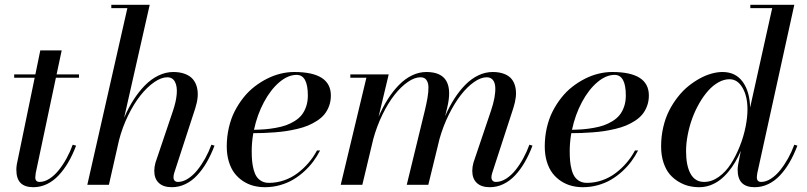

<svg xmlns="http://www.w3.org/2000/svg" viewBox="-20 -770 3363 800"><path d="M297.1 -163.1Q282.5 -124.5 264.4 -93.6Q246.3 -62.7 224.2 -39.2Q202.1 -15.6 175.3 -2.8Q148.4 10 118.9 10Q83.3 10 65.7 -7.8Q48.1 -25.6 48.1 -63Q48.1 -72.8 50 -85L124.5 -446H39.1V-460H127.4L147.9 -560.1H237.1L215.8 -460H309.1V-446H212.9L128.9 -49.1Q127 -36.9 127 -31Q127 -12 145 -12Q165.3 -12 186 -25.3Q206.8 -38.6 224.6 -60.8Q242.4 -83 257.3 -110.1Q272.2 -137.2 283 -167Z M700.7 -308.1Q713.9 -347.2 716.4 -378.5Q719 -409.9 709 -429Q699 -448 676.8 -448Q651.9 -448 622.2 -427.4Q592.5 -406.7 564.9 -371.9Q537.4 -337.2 513.3 -287.7Q489.3 -238.3 475.6 -184.6L433.8 0H343.8L510.7 -736.1H443.8V-750H603.8L497.1 -278.8Q514.4 -319.8 536.4 -354Q558.3 -388.2 584.1 -414.4Q609.9 -440.7 640.3 -455.3Q670.7 -470 701.9 -470Q730.2 -470 751.1 -461.9Q772 -453.9 783.7 -439.9Q795.4 -426 800.4 -406.9Q805.4 -387.7 803.5 -365.6Q801.5 -343.5 793.7 -319.1L705.8 -49.1Q702.9 -39.8 702.9 -31Q702.9 -22.5 707.6 -17.2Q712.4 -12 721.7 -12Q741.9 -12 762.9 -25.3Q783.9 -38.6 801.9 -60.8Q819.8 -83 835 -110.2Q850.1 -137.5 860.8 -167L873.8 -163.1Q859.1 -124.5 841.2 -93.6Q823.2 -62.7 801.1 -39.2Q779.1 -15.6 752.2 -2.8Q725.3 10 695.8 10Q660.6 10 641.7 -7.8Q622.8 -25.6 622.8 -58.1Q622.8 -74.2 627.7 -92Z M1028.8 -139.9Q1028.8 -116.2 1030.6 -97.7Q1032.5 -79.1 1037.2 -61.8Q1042 -44.4 1049.9 -33.1Q1057.9 -21.7 1070.7 -14.9Q1083.5 -8.1 1100.8 -8.1Q1133.5 -8.1 1164.6 -19Q1195.6 -30 1220.6 -49.1Q1245.6 -68.1 1265.9 -91.8Q1286.1 -115.5 1300.8 -143.1H1313.7Q1301.5 -119.1 1285.5 -97.5Q1269.5 -75.9 1247.8 -56Q1226.1 -36.1 1201.5 -21.6Q1177 -7.1 1146.5 1.5Q1116 10 1083.7 10Q1058.8 10 1036 4Q1013.2 -2 992.8 -15.3Q972.4 -28.6 957.4 -48.1Q942.4 -67.6 933.6 -96.3Q924.8 -125 924.8 -159.9Q924.8 -200.2 933.5 -237.8Q942.1 -275.4 957.6 -305.9Q973.1 -336.4 994.1 -362.9Q1015.1 -389.4 1040.2 -408.8Q1065.2 -428.2 1092.8 -442.1Q1120.4 -456.1 1149 -463Q1177.7 -470 1205.8 -470Q1358.6 -470 1358.6 -372.1Q1358.6 -348.4 1351.2 -328.4Q1343.8 -308.3 1331.7 -293.6Q1319.6 -278.8 1301 -266.8Q1282.5 -254.9 1263.1 -246.8Q1243.7 -238.8 1218.8 -232.9Q1193.8 -227.1 1172.1 -223.8Q1150.4 -220.5 1123.8 -218.5Q1097.2 -216.6 1077.9 -215.9Q1058.6 -215.3 1035.4 -215.1Q1028.8 -176.3 1028.8 -139.9ZM1215.8 -458Q1180.2 -458 1143.9 -427.4Q1107.7 -396.7 1079.6 -344.1Q1051.5 -291.5 1038.3 -229.2Q1063 -229.7 1083.6 -231.3Q1104.2 -232.9 1128.1 -237.1Q1151.9 -241.2 1170.4 -247.7Q1189 -254.2 1206.9 -265.1Q1224.9 -276.1 1236.6 -290.5Q1248.3 -304.9 1255.5 -325.7Q1262.7 -346.4 1262.7 -372.1Q1262.7 -458 1215.8 -458Z M1764.6 0H1674.8L1749.8 -308.1Q1753.7 -324.2 1756.3 -336.9Q1759 -349.6 1761.4 -363.3Q1763.7 -377 1764.5 -387.2Q1765.4 -397.5 1765.1 -407.6Q1764.9 -417.7 1762.6 -424.7Q1760.3 -431.6 1756.5 -437.1Q1752.7 -442.6 1746.5 -445.3Q1740.2 -448 1731.7 -448Q1707.3 -448 1679 -428.3Q1650.6 -408.7 1624 -375Q1597.4 -341.3 1573.7 -292.8Q1550 -244.4 1535.2 -190.2L1489.7 0H1399.7L1506.6 -446H1439.7V-460H1599.6L1557.4 -283.2Q1574.7 -323.5 1595.8 -356.7Q1616.9 -389.9 1642 -415.6Q1667 -441.4 1696.3 -455.7Q1725.6 -470 1756.6 -470Q1880.1 -470 1842.8 -319.1L1834.7 -285.9Q1852.1 -325.9 1873 -358.6Q1894 -391.4 1918.8 -416.6Q1943.6 -441.9 1972.8 -455.9Q2002 -470 2032.7 -470Q2061 -470 2081.3 -461.9Q2101.6 -453.9 2112.4 -439.9Q2123.3 -426 2127.4 -406.7Q2131.6 -387.5 2129.2 -365.6Q2126.7 -343.8 2118.7 -319.1L2030.8 -49.1Q2027.6 -39.1 2027.6 -31Q2027.6 -22.5 2032.5 -17.2Q2037.4 -12 2046.6 -12Q2067.6 -12 2088.9 -25.5Q2110.1 -39.1 2128.1 -61.5Q2146 -84 2160.6 -111Q2175.3 -137.9 2185.8 -167L2198.7 -163.1Q2184.1 -124.5 2166.1 -93.6Q2148.2 -62.7 2126.1 -39.2Q2104 -15.6 2077.1 -2.8Q2050.3 10 2020.8 10Q1985.6 10 1966.7 -7.8Q1947.8 -25.6 1947.8 -58.1Q1947.8 -74.2 1952.6 -92L2025.6 -308.1Q2035.6 -337.6 2040.2 -362.5Q2044.7 -387.5 2043.6 -406.9Q2042.5 -426.3 2033.4 -437.1Q2024.4 -448 2007.8 -448Q1983.4 -448 1955 -428Q1926.5 -408 1900.1 -374Q1873.8 -340.1 1850.1 -292.4Q1826.4 -244.6 1811.5 -191.7Z M2353.8 -139.9Q2353.8 -116.2 2355.6 -97.7Q2357.4 -79.1 2362.2 -61.8Q2366.9 -44.4 2374.9 -33.1Q2382.8 -21.7 2395.6 -14.9Q2408.4 -8.1 2425.8 -8.1Q2458.5 -8.1 2489.5 -19Q2520.5 -30 2545.5 -49.1Q2570.6 -68.1 2590.8 -91.8Q2611.1 -115.5 2625.7 -143.1H2638.7Q2626.5 -119.1 2610.5 -97.5Q2594.5 -75.9 2572.8 -56Q2551 -36.1 2526.5 -21.6Q2502 -7.1 2471.4 1.5Q2440.9 10 2408.7 10Q2383.8 10 2361 4Q2338.1 -2 2317.7 -15.3Q2297.4 -28.6 2282.3 -48.1Q2267.3 -67.6 2258.5 -96.3Q2249.8 -125 2249.8 -159.9Q2249.8 -200.2 2258.4 -237.8Q2267.1 -275.4 2282.6 -305.9Q2298.1 -336.4 2319.1 -362.9Q2340.1 -389.4 2365.1 -408.8Q2390.1 -428.2 2417.7 -442.1Q2445.3 -456.1 2474 -463Q2502.7 -470 2530.8 -470Q2683.6 -470 2683.6 -372.1Q2683.6 -348.4 2676.1 -328.4Q2668.7 -308.3 2656.6 -293.6Q2644.5 -278.8 2626 -266.8Q2607.4 -254.9 2588 -246.8Q2568.6 -238.8 2543.7 -232.9Q2518.8 -227.1 2497.1 -223.8Q2475.3 -220.5 2448.7 -218.5Q2422.1 -216.6 2402.8 -215.9Q2383.5 -215.3 2360.4 -215.1Q2353.8 -176.3 2353.8 -139.9ZM2540.8 -458Q2505.1 -458 2468.9 -427.4Q2432.6 -396.7 2404.5 -344.1Q2376.5 -291.5 2363.3 -229.2Q2387.9 -229.7 2408.6 -231.3Q2429.2 -232.9 2453 -237.1Q2476.8 -241.2 2495.4 -247.7Q2513.9 -254.2 2531.9 -265.1Q2549.8 -276.1 2561.5 -290.5Q2573.2 -304.9 2580.4 -325.7Q2587.6 -346.4 2587.6 -372.1Q2587.6 -458 2540.8 -458Z M3302.5 -163.1Q3287.8 -124.5 3269.9 -93.6Q3252 -62.7 3229.9 -39.2Q3207.8 -15.6 3180.9 -2.8Q3154.1 10 3124.5 10Q3088.9 10 3071.2 -7.9Q3053.5 -25.9 3053.5 -63Q3053.5 -71.3 3055.7 -85L3066.7 -141.4Q3055.9 -116.2 3043.2 -94.6Q3030.5 -73 3014 -53.3Q2997.6 -33.7 2979.5 -19.9Q2961.4 -6.1 2939.3 2Q2917.2 10 2893.6 10Q2871.6 10 2850.3 5Q2829.1 0 2807.9 -12.6Q2786.6 -25.1 2770.6 -43.8Q2754.6 -62.5 2744.6 -92.5Q2734.6 -122.6 2734.6 -159.9Q2734.6 -201.4 2743.5 -239.9Q2752.4 -278.3 2767.9 -308.8Q2783.4 -339.4 2804.1 -365.7Q2824.7 -392.1 2848.1 -411Q2871.6 -429.9 2896.4 -443.4Q2921.1 -456.8 2945.1 -463.4Q2969 -470 2990.5 -470Q3044.4 -470 3074.1 -429.8Q3103.8 -389.6 3105.5 -321.8L3197.5 -736.1H3106.4V-750H3289.6L3135.5 -49.1Q3133.5 -36.9 3133.5 -31Q3133.5 -12 3151.6 -12Q3171.4 -12 3192.1 -25.3Q3212.9 -38.6 3230.7 -60.8Q3248.5 -83 3263.7 -110.2Q3278.8 -137.5 3289.6 -167ZM3094.5 -314Q3094.5 -369.1 3073.7 -404.5Q3053 -439.9 3019.5 -439.9Q2996.6 -439.9 2973.5 -427Q2950.4 -414.1 2930.8 -392Q2911.1 -369.9 2893.9 -340.1Q2876.7 -310.3 2864.6 -277.3Q2852.5 -244.4 2845.6 -208.6Q2838.6 -172.9 2838.6 -139.9Q2838.6 -79.8 2857.4 -45.9Q2876.2 -12 2913.6 -12Q2945.6 -12 2974.9 -33Q3004.2 -54 3025.4 -87.3Q3046.6 -120.6 3062.6 -161Q3078.6 -201.4 3086.5 -241.2Q3094.5 -281 3094.5 -314Z"/></svg>

Font: Bodoni* 16
Style: Italic
Weight: 400
Italic angle: -13°
Version: Version 2.000